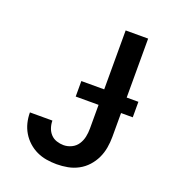

<svg xmlns="http://www.w3.org/2000/svg" viewBox="-135 -841 869 955"><g transform="rotate(20 300.0 -363.5)"><path d="M271 8Q244 8 217 3.5Q190 -1 165.5 -12.5Q141 -24 120.5 -42.5Q100 -61 86 -84.5Q72 -108 65.5 -134.5Q59 -161 59 -189H178Q178 -170 184 -151.5Q190 -133 203 -119Q216 -105 234.5 -99Q253 -93 271 -93Q293 -93 313.5 -103Q334 -113 346 -131.5Q358 -150 362.5 -171.5Q367 -193 367 -215V-735H486V-215Q486 -186 481 -157Q476 -128 463.5 -101.5Q451 -75 431 -53Q411 -31 385 -17Q359 -3 330 2.5Q301 8 271 8ZM246 -341V-423H548V-341Z"/></g></svg>

Font: Iosevka Aile
Style: Bold
Weight: 700
Designer: Belleve Invis
Foundry: Belleve Invis
Version: Version 28.0.1; ttfautohint (v1.8.4)